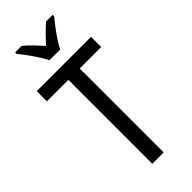

<svg xmlns="http://www.w3.org/2000/svg" viewBox="-298 -986 1030 1030"><g transform="rotate(-45 216.5 -471.5)"><path d="M259 0H173V-637H10V-714H422V-637H259ZM176 -783Q165 -805 148 -831.5Q131 -858 112 -884Q93 -910 75 -932V-943H124Q146 -926 170 -901Q194 -876 217 -850Q243 -879 263.5 -899.5Q284 -920 310 -943H360V-932Q344 -912 324 -886Q304 -860 286 -833Q268 -806 257 -783Z"/></g></svg>

Font: Noto Sans Khmer Condensed
Style: Regular
Weight: 400
Width: 3
Designer: Danh Hong and the Monotype Design Team
Foundry: Monotype Imaging Inc.
Version: Version 2.004